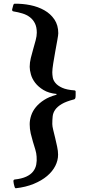

<svg xmlns="http://www.w3.org/2000/svg" viewBox="-20 -780 468 1028"><path d="M377 -248Q334 -237 310.5 -223Q287 -209 275.5 -192.5Q264 -176 262 -157Q260 -138 260 -116Q260 -104 265 -84Q270 -64 275.5 -41Q281 -18 286 5.5Q291 29 291 48Q291 79 276 108.5Q261 138 232 162.5Q203 187 160.5 204.5Q118 222 64 228Q59 226 57.5 218.5Q56 211 54 205L52 192Q51 182 59 181Q96 177 120 166Q144 155 157 138.5Q170 122 174 101.5Q178 81 176 58Q175 40 169 20.5Q163 1 156.5 -20.5Q150 -42 144.5 -65.5Q139 -89 139 -115Q139 -138 147 -162Q155 -186 172.5 -207Q190 -228 216.5 -245Q243 -262 280 -272Q281 -273 282.5 -274Q284 -275 283 -277Q241 -281 213 -298Q185 -315 168.5 -336.5Q152 -358 145.5 -381.5Q139 -405 139 -422Q139 -445 145 -469.5Q151 -494 158 -518Q165 -542 171 -564.5Q177 -587 177 -605Q177 -635 167 -655Q157 -675 140 -688Q123 -701 100 -708Q77 -715 52 -719Q44 -720 45 -730L47 -737Q49 -743 50.5 -750.5Q52 -758 57 -760Q100 -761 142 -752.5Q184 -744 217.5 -725Q251 -706 271.5 -675.5Q292 -645 292 -602Q292 -593 287 -565.5Q282 -538 276 -505Q270 -472 265 -440.5Q260 -409 260 -393Q260 -381 262.5 -365.5Q265 -350 277 -335.5Q289 -321 313 -310Q337 -299 380 -296Q385 -294 385 -291Q385 -288 385 -282.5Q385 -277 385 -271Q385 -265 384.5 -260Q384 -255 383 -254Q381 -249 377 -248Z"/></svg>

Font: Lusitana
Style: Bold
Weight: 700
Designer: Ana Paula Megda
Foundry: Ana Paula Megda
Version: Version 1.000; ttfautohint (v1.1) -l 8 -r 50 -G 200 -x 14 -D